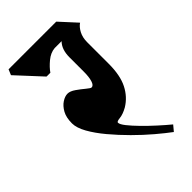

<svg xmlns="http://www.w3.org/2000/svg" viewBox="-225 -702 786 786"><g transform="rotate(-45 167.5 -309.0)"><path d="M334 -567Q319 -557 308.5 -537Q298 -517 298 -490V-365Q298 -298 277 -256.5Q256 -215 218 -192Q193 -178 173.5 -176Q154 -174 154 -168Q154 -158 169.5 -138.5Q185 -119 209 -94.5Q233 -70 259.5 -46Q286 -22 309 -3L289 21Q262 1 226.5 -29Q191 -59 155 -95Q119 -131 88 -168Q57 -205 38 -239Q19 -273 19 -299Q19 -333 31 -354.5Q43 -376 60 -387Q77 -398 92 -398Q107 -398 125.5 -385Q144 -372 159.5 -359Q175 -346 180 -346Q191 -346 197 -364.5Q203 -383 203 -414V-497Q203 -543 227 -567H187Q162 -565 139 -546Q116 -527 103 -508H81L-18 -615L-8 -639H268Z"/></g></svg>

Font: Jaini Purva
Style: Regular
Weight: 400
Designer: Maithili Shingre, Girish Dalvi (Devanagari), Taresh Vohra (Latin)
Foundry: Ek Type
Version: Version 2.000; ttfautohint (v1.8.4.7-5d5b)